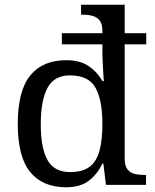

<svg xmlns="http://www.w3.org/2000/svg" viewBox="-20 -780 654 810"><path d="M259 10Q160 10 107.5 -54Q55 -118 55 -257Q55 -397 107.5 -461.5Q160 -526 259 -526Q317 -526 353.5 -501.5Q390 -477 412 -438H418Q418 -438 417 -451.5Q416 -465 415 -484.5Q414 -504 413 -522.5Q412 -541 412 -551V-593H241V-640H412V-650Q412 -679 400.5 -693.5Q389 -708 370.5 -713Q352 -718 330 -718H322V-760H506V-640H597V-593H506V-110Q506 -81 517.5 -66Q529 -51 547.5 -46.5Q566 -42 588 -42H596V0H427L416 -90H412Q390 -44 354 -17Q318 10 259 10ZM276 -54Q328 -54 357.5 -76Q387 -98 399.5 -143.5Q412 -189 412 -257Q412 -357 383 -409.5Q354 -462 275 -462Q209 -462 180.5 -409.5Q152 -357 152 -256Q152 -155 180.5 -104.5Q209 -54 276 -54Z"/></svg>

Font: Noto Serif Malayalam
Style: Regular
Weight: 400
Designer: Indian type Foundry, Jelle Bosma, Monotype Design Team
Foundry: Monotype Imaging Inc.
Version: Version 2.103